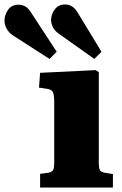

<svg xmlns="http://www.w3.org/2000/svg" viewBox="-148 -837 546 857"><path d="M31 0V-61L68 -66Q84 -69 89 -78Q94 -87 94 -113V-381Q94 -414 88 -426Q82 -438 59 -441L26 -446L31 -512L279 -524L293 -515V-113Q293 -87 298 -78Q303 -69 320 -66L356 -60V0ZM273 -574 118 -684Q97 -698 88.5 -715Q80 -732 80 -748Q80 -762 86.5 -778Q93 -794 106.5 -805.5Q120 -817 142 -817Q159 -817 172.5 -809Q186 -801 198 -782L305 -606ZM73 -574 -89 -678Q-109 -691 -118.5 -709.5Q-128 -728 -128 -746Q-128 -769 -112.5 -792.5Q-97 -816 -65 -816Q-49 -816 -35.5 -808.5Q-22 -801 -10 -782L105 -606Z"/></svg>

Font: Literata 36pt ExtraBold
Style: Regular
Weight: 800
Designer: Latin by Veronika Burian and Jose Scaglione. Greek by Irene Vlachou. Cyrillic by Vera Evstafieva.
Foundry: TypeTogether
Version: Version 3.002